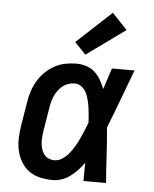

<svg xmlns="http://www.w3.org/2000/svg" viewBox="-55 -833 710 888"><g transform="rotate(5 300.0 -389.5)"><path d="M222 8Q193 8 164 1.5Q135 -5 112.5 -21.5Q90 -38 75.5 -62.5Q61 -87 55 -114.5Q49 -142 50 -172Q51 -202 56 -232L74 -342Q78 -367 86 -392Q94 -417 108 -440.5Q122 -464 141.5 -483Q161 -502 185 -515Q209 -528 234.5 -533Q260 -538 286 -538Q310 -538 332.5 -530.5Q355 -523 371.5 -508Q388 -493 399.5 -473Q411 -453 419 -432Q427 -456 435 -480.5Q443 -505 451 -530H556Q530 -462 504.5 -393Q479 -324 452 -256Q458 -192 461.5 -128Q465 -64 470 0H365Q365 -21 365.5 -42.5Q366 -64 366 -85Q353 -67 337.5 -50Q322 -33 303.5 -19.5Q285 -6 264 1Q243 8 222 8ZM222 -84Q242 -84 260 -96Q278 -108 291 -124.5Q304 -141 314.5 -159Q325 -177 333.5 -195.5Q342 -214 350 -233Q358 -252 365 -271Q364 -289 362.5 -306.5Q361 -324 358.5 -341.5Q356 -359 351.5 -376.5Q347 -394 339.5 -409Q332 -424 318 -435Q304 -446 286 -446Q272 -446 257.5 -441.5Q243 -437 231.5 -428Q220 -419 210.5 -407Q201 -395 195 -381.5Q189 -368 185 -354.5Q181 -341 179 -327L161 -217Q159 -202 157.5 -187.5Q156 -173 157 -159Q158 -145 162 -131.5Q166 -118 174 -107Q182 -96 195 -90Q208 -84 222 -84ZM323 -583 271 -637 433 -787 503 -713Z"/></g></svg>

Font: Iosevka Curly Slab SmBdExObl
Style: Regular
Weight: 600
Width: 7
Italic angle: -9°
Monospace: yes
Designer: Belleve Invis
Foundry: Belleve Invis
Version: Version 11.1.0; ttfautohint (v1.8.3)